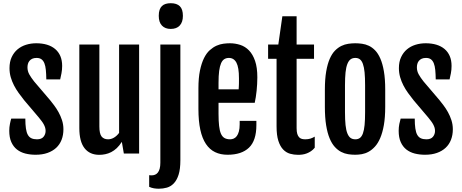

<svg xmlns="http://www.w3.org/2000/svg" viewBox="-20 -947 2846 1184"><path d="M37.1 -140.6C37.1 -113 41.3 -89.7 49.8 -70.8C58.3 -51.9 69.8 -36.7 84.5 -25.1C99.1 -13.6 116.4 -5.3 136.2 -0.2C156.1 4.8 177.2 7.3 199.7 7.3C227.1 7.3 251.4 3.6 272.7 -3.9C294 -11.4 312 -22 326.7 -35.6C341.3 -49.3 352.4 -65.8 359.9 -85.2C367.4 -104.6 371.1 -126.1 371.1 -149.9C371.1 -169.4 368.2 -188.2 362.3 -206.1C356.4 -224 349.3 -240.5 340.8 -255.6C332.4 -270.8 323.4 -284.6 314 -297.1L289.1 -329.1L190.4 -444.8C178.1 -460.4 168.1 -474.9 160.6 -488.3C153.2 -501.6 149.4 -516.1 149.4 -531.7C149.4 -538.9 150.3 -545.9 152.1 -552.7C153.9 -559.6 157 -565.8 161.4 -571.3C165.8 -576.8 171.5 -581.3 178.7 -584.7C185.9 -588.1 194.8 -589.8 205.6 -589.8C217.9 -589.8 227.9 -587.1 235.6 -581.5C243.2 -576 249.3 -567.8 253.7 -556.9C258.1 -546 261.1 -532.2 262.7 -515.6C264.3 -499 265.3 -479.7 265.6 -457.5H351.1C353.7 -467.9 356.4 -480.5 359.1 -495.1C361.9 -509.8 363.3 -524.9 363.3 -540.5C363.3 -563.6 359.5 -583.9 352.1 -601.3C344.6 -618.7 333.8 -633.3 319.8 -645C305.8 -656.7 289.1 -665.5 269.5 -671.4C250 -677.2 228 -680.2 203.6 -680.2C181.5 -680.2 160.5 -677.1 140.6 -670.9C120.8 -664.7 103.3 -655.3 88.1 -642.6C73 -629.9 61 -613.9 52 -594.7C43.1 -575.5 38.6 -552.9 38.6 -526.9C38.6 -507.3 41.1 -488.8 46.1 -471.2C51.2 -453.6 57.9 -436.8 66.2 -420.7C74.5 -404.5 84.1 -388.9 95 -373.8C105.9 -358.6 117.2 -343.8 128.9 -329.1L219.2 -222.7L236.8 -200.2C242 -193.4 246.4 -186.6 250 -179.9C253.6 -173.3 256.3 -166.7 258.3 -160.2C260.3 -153.6 261.2 -146.8 261.2 -139.6C261.2 -126 257 -113.9 248.5 -103.5C240.1 -93.1 226.6 -87.9 208 -87.9C194.7 -87.9 183.3 -90 174.1 -94.2C164.8 -98.5 157.4 -105.5 151.9 -115.2C146.3 -125 142.3 -138.1 139.9 -154.5C137.5 -171 136.2 -191.4 136.2 -215.8H49.3C46.7 -207.7 44 -196.8 41.3 -183.1C38.5 -169.4 37.1 -155.3 37.1 -140.6Z M469.2 -672.4V-157.2C469.2 -101.9 479.9 -60.5 501.2 -33.2C522.5 -5.9 552.9 7.8 592.3 7.8C604.7 7.8 617 6.5 629.4 3.9C641.8 1.3 653.9 -3 665.8 -9C677.7 -15.1 689 -23.2 700 -33.4C710.9 -43.7 721.2 -56.5 731 -71.8H731.4L743.7 0H837.9V-672.4H714.4V-127.4C704.9 -114.7 694.3 -105 682.6 -98.1C670.9 -91.3 658.9 -87.9 646.5 -87.9C628.9 -87.9 615.6 -93.7 606.4 -105.2C597.3 -116.8 592.8 -137.4 592.8 -167V-672.4Z M1032.7 -768.6C1057.1 -768.6 1075.8 -775.6 1088.6 -789.8C1101.5 -804 1107.9 -823.7 1107.9 -849.1C1107.9 -876.5 1101.6 -896.3 1088.9 -908.7C1076.2 -921.1 1057.6 -927.2 1033.2 -927.2C1021.5 -927.2 1011.1 -925.9 1002 -923.1C992.8 -920.3 985.1 -915.9 978.8 -909.9C972.4 -903.9 967.5 -895.9 964.1 -886C960.7 -876.1 959 -863.8 959 -849.1C959 -822.8 965.6 -802.7 978.8 -789.1C991.9 -775.4 1009.9 -768.6 1032.7 -768.6ZM968.8 -672.4V56.6C968.8 71.3 967.4 83.6 964.6 93.5C961.8 103.4 958 111.4 953.1 117.4C948.2 123.5 942.5 127.8 936 130.4C929.5 133 922.7 134.3 915.5 134.3C912.9 134.3 910.3 134.2 907.7 134C905.1 133.9 902.5 133.6 899.9 133.3V205.1C909.7 209.6 919.6 212.7 929.7 214.4C939.8 216 949.7 216.8 959.5 216.8C976.7 216.8 993.3 214.5 1009.3 210C1025.2 205.4 1039.4 196.7 1051.8 183.8C1064.1 171 1074 153.2 1081.3 130.4C1088.6 107.6 1092.3 77.8 1092.3 41V-672.4Z M1383.3 7.3C1440.9 7.3 1484.9 -7.2 1515.4 -36.4C1545.8 -65.5 1561 -112 1561 -175.8V-201.7H1458V-180.7C1458 -163.1 1456.4 -148.4 1453.1 -136.5C1449.9 -124.6 1445.6 -115.1 1440.2 -107.9C1434.8 -100.7 1428.5 -95.6 1421.4 -92.5C1414.2 -89.4 1406.9 -87.9 1399.4 -87.9C1385.4 -87.9 1373.8 -90.6 1364.5 -95.9C1355.2 -101.3 1347.9 -110.1 1342.5 -122.3C1337.2 -134.5 1333.3 -150.6 1331.1 -170.7C1328.8 -190.7 1327.6 -215.3 1327.6 -244.6V-313H1550.8C1553.1 -323.7 1555.3 -335.4 1557.4 -348.1C1559.5 -360.8 1561.2 -373.9 1562.5 -387.5C1563.8 -401 1564.9 -414.7 1565.7 -428.7C1566.5 -442.7 1566.9 -456.5 1566.9 -470.2C1566.9 -510.6 1562.3 -544.3 1553 -571.3C1543.7 -598.3 1531.2 -619.9 1515.6 -636C1500 -652.1 1481.9 -663.5 1461.4 -670.2C1440.9 -676.8 1419.6 -680.2 1397.5 -680.2C1385.4 -680.2 1372.3 -679.3 1358.2 -677.5C1344 -675.7 1329.8 -671.6 1315.4 -665.3C1301.1 -658.9 1287.2 -649.7 1273.7 -637.7C1260.2 -625.7 1248.3 -609.3 1238 -588.6C1227.8 -568 1219.5 -542.4 1213.1 -512C1206.8 -481.5 1203.6 -445 1203.6 -402.3V-275.4C1203.6 -225.3 1207.5 -182.4 1215.3 -146.7C1223.1 -111.1 1234.7 -81.9 1250 -59.1C1265.3 -36.3 1284.1 -19.5 1306.4 -8.8C1328.7 2 1354.3 7.3 1383.3 7.3ZM1451.7 -396H1327.6V-437C1327.6 -466 1328.9 -490.2 1331.5 -509.8C1334.1 -529.3 1338.1 -545 1343.3 -556.9C1348.5 -568.8 1355.1 -577.2 1363.3 -582.3C1371.4 -587.3 1380.9 -589.8 1391.6 -589.8C1412.1 -589.8 1427.6 -580.1 1438 -560.5C1448.4 -541 1453.6 -509.1 1453.6 -464.8V-448.5C1453.6 -442.1 1453.5 -435.7 1453.4 -429.2C1453.2 -422.7 1453 -416.4 1452.6 -410.4C1452.3 -404.4 1452 -399.6 1451.7 -396Z M1685.5 -584.5V-167.5C1685.5 -131 1689.2 -101.4 1696.5 -78.6C1703.9 -55.8 1713.7 -38 1726.1 -25.1C1738.4 -12.3 1752.6 -3.6 1768.6 1C1784.5 5.5 1801.1 7.8 1818.4 7.8C1827.1 7.8 1836.1 7.2 1845.2 5.9C1854.3 4.6 1863.3 2.2 1872.1 -1.2C1880.9 -4.6 1889.4 -9.1 1897.7 -14.6C1906 -20.2 1913.7 -27.3 1920.9 -36.1V-104.5C1912.4 -99.3 1903.6 -95.2 1894.3 -92.3C1885 -89.4 1874.3 -87.9 1862.3 -87.9C1855.1 -87.9 1848.3 -88.7 1841.8 -90.3C1835.3 -92 1829.6 -95.3 1824.7 -100.3C1819.8 -105.4 1816 -112.4 1813.2 -121.3C1810.5 -130.3 1809.1 -142.1 1809.1 -156.7V-584.5H1916.5V-672.4H1809.1V-846.7H1721.2L1696.3 -672.4H1633.3V-584.5Z M2170.4 7.3C2183.4 7.3 2197 6.1 2211.2 3.7C2225.3 1.2 2239.3 -3.7 2252.9 -11.2C2266.6 -18.7 2279.6 -29.2 2292 -42.7C2304.4 -56.2 2315.3 -73.9 2324.7 -95.7C2334.1 -117.5 2341.6 -144.2 2347.2 -175.8C2352.7 -207.4 2355.5 -245 2355.5 -288.6V-394C2355.5 -438 2352.8 -475.7 2347.4 -507.1C2342 -538.5 2334.7 -564.8 2325.4 -585.9C2316.2 -607.1 2305.4 -623.9 2293.2 -636.5C2281 -649 2268.1 -658.4 2254.4 -664.8C2240.7 -671.1 2226.7 -675.3 2212.4 -677.2C2198.1 -679.2 2184.2 -680.2 2170.9 -680.2C2156.9 -680.2 2142.6 -679.1 2127.9 -677C2113.3 -674.9 2099 -670.5 2085.2 -663.8C2071.4 -657.1 2058.3 -647.5 2045.9 -635C2033.5 -622.5 2022.7 -605.6 2013.4 -584.5C2004.2 -563.3 1996.8 -537.2 1991.5 -506.1C1986.1 -475 1983.4 -437.7 1983.4 -394V-288.6C1983.4 -244.3 1986 -206.2 1991.2 -174.3C1996.4 -142.4 2003.6 -115.6 2012.7 -93.8C2021.8 -71.9 2032.5 -54.4 2044.7 -41C2056.9 -27.7 2069.9 -17.4 2083.7 -10.3C2097.6 -3.1 2111.9 1.6 2126.7 3.9C2141.5 6.2 2156.1 7.3 2170.4 7.3ZM2171.4 -87.9C2159.7 -87.9 2149.8 -90.7 2141.8 -96.4C2133.9 -102.1 2127.3 -111.5 2122.1 -124.5C2116.9 -137.5 2113.1 -154.7 2110.8 -176C2108.6 -197.3 2107.4 -223.8 2107.4 -255.4V-420.9C2107.4 -452.5 2108.6 -479 2110.8 -500.5C2113.1 -522 2116.9 -539.3 2122.1 -552.5C2127.3 -565.7 2133.9 -575.2 2141.8 -581.1C2149.8 -586.9 2159.7 -589.8 2171.4 -589.8C2182.5 -589.8 2191.8 -586.9 2199.5 -581.1C2207.1 -575.2 2213.3 -565.7 2218 -552.5C2222.7 -539.3 2226.2 -522 2228.3 -500.5C2230.4 -479 2231.4 -452.5 2231.4 -420.9V-255.4C2231.4 -223.8 2230.4 -197.3 2228.3 -176C2226.2 -154.7 2222.7 -137.5 2218 -124.5C2213.3 -111.5 2207.1 -102.1 2199.5 -96.4C2191.8 -90.7 2182.5 -87.9 2171.4 -87.9Z M2438.5 -140.6C2438.5 -113 2442.7 -89.7 2451.2 -70.8C2459.6 -51.9 2471.2 -36.7 2485.8 -25.1C2500.5 -13.6 2517.7 -5.3 2537.6 -0.2C2557.5 4.8 2578.6 7.3 2601.1 7.3C2628.4 7.3 2652.8 3.6 2674.1 -3.9C2695.4 -11.4 2713.4 -22 2728 -35.6C2742.7 -49.3 2753.7 -65.8 2761.2 -85.2C2768.7 -104.6 2772.5 -126.1 2772.5 -149.9C2772.5 -169.4 2769.5 -188.2 2763.7 -206.1C2757.8 -224 2750.7 -240.5 2742.2 -255.6C2733.7 -270.8 2724.8 -284.6 2715.3 -297.1L2690.4 -329.1L2591.8 -444.8C2579.4 -460.4 2569.5 -474.9 2562 -488.3C2554.5 -501.6 2550.8 -516.1 2550.8 -531.7C2550.8 -538.9 2551.7 -545.9 2553.5 -552.7C2555.3 -559.6 2558.3 -565.8 2562.7 -571.3C2567.1 -576.8 2572.9 -581.3 2580.1 -584.7C2587.2 -588.1 2596.2 -589.8 2606.9 -589.8C2619.3 -589.8 2629.3 -587.1 2637 -581.5C2644.6 -576 2650.6 -567.8 2655 -556.9C2659.4 -546 2662.4 -532.2 2664.1 -515.6C2665.7 -499 2666.7 -479.7 2667 -457.5H2752.4C2755 -467.9 2757.7 -480.5 2760.5 -495.1C2763.3 -509.8 2764.6 -524.9 2764.6 -540.5C2764.6 -563.6 2760.9 -583.9 2753.4 -601.3C2745.9 -618.7 2735.2 -633.3 2721.2 -645C2707.2 -656.7 2690.4 -665.5 2670.9 -671.4C2651.4 -677.2 2629.4 -680.2 2605 -680.2C2582.8 -680.2 2561.8 -677.1 2542 -670.9C2522.1 -664.7 2504.6 -655.3 2489.5 -642.6C2474.4 -629.9 2462.3 -613.9 2453.4 -594.7C2444.4 -575.5 2439.9 -552.9 2439.9 -526.9C2439.9 -507.3 2442.5 -488.8 2447.5 -471.2C2452.6 -453.6 2459.2 -436.8 2467.5 -420.7C2475.8 -404.5 2485.4 -388.9 2496.3 -373.8C2507.2 -358.6 2518.6 -343.8 2530.3 -329.1L2620.6 -222.7L2638.2 -200.2C2643.4 -193.4 2647.8 -186.6 2651.4 -179.9C2654.9 -173.3 2657.7 -166.7 2659.7 -160.2C2661.6 -153.6 2662.6 -146.8 2662.6 -139.6C2662.6 -126 2658.4 -113.9 2649.9 -103.5C2641.4 -93.1 2627.9 -87.9 2609.4 -87.9C2596 -87.9 2584.7 -90 2575.4 -94.2C2566.2 -98.5 2558.8 -105.5 2553.2 -115.2C2547.7 -125 2543.7 -138.1 2541.3 -154.5C2538.8 -171 2537.6 -191.4 2537.6 -215.8H2450.7C2448.1 -207.7 2445.4 -196.8 2442.6 -183.1C2439.9 -169.4 2438.5 -155.3 2438.5 -140.6Z"/></svg>

Font: Fjalla One
Style: Regular
Weight: 400
Designer: Irina Smirnova
Foundry: Irina Smirnova
Version: Version 1.001